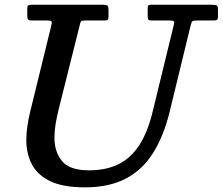

<svg xmlns="http://www.w3.org/2000/svg" viewBox="-20 -770 935 806"><path d="M315 -665.5Q317.5 -676.5 320 -680.2Q322.5 -684 337 -684H419Q429 -684 432.2 -687Q435.5 -690 435.5 -700V-727.5Q435.5 -742 431.8 -746Q428 -750 414 -750H113.5Q102.5 -750 98.5 -747.2Q94.5 -744.5 94.5 -733V-704.5Q94.5 -692.5 97.8 -688.2Q101 -684 113.5 -684H177.5Q194.5 -684 196.5 -679.5Q198.5 -675 195 -661.5L106.5 -300Q99 -269 94.8 -239.5Q90.5 -210 90.5 -182Q90.5 -124.5 114 -79.8Q137.5 -35 191.2 -9.2Q245 16.5 336 16.5Q437.5 16.5 507.2 -19.8Q577 -56 621.8 -126.5Q666.5 -197 692 -300L780.5 -664Q784 -677.5 787.5 -680.8Q791 -684 808 -684H876Q886.5 -684 890.8 -687Q895 -690 895 -701V-729.5Q895 -744 890 -747Q885 -750 871 -750H612Q603.5 -750 601.8 -746Q600 -742 600 -733.5V-704.5Q600 -692.5 602.5 -688.2Q605 -684 617 -684H691Q708 -684 710.2 -679.8Q712.5 -675.5 709 -663L620.5 -300Q600 -215.5 565 -161.2Q530 -107 478 -81Q426 -55 354 -55Q272 -55 240.2 -94Q208.5 -133 208.5 -192Q208.5 -218 213.2 -248Q218 -278 226 -310Z"/></svg>

Font: Besley Medium
Style: Italic
Weight: 500
Italic angle: -13°
Designer: Owen Earl
Foundry: indestructible type*
Version: Version 2.001